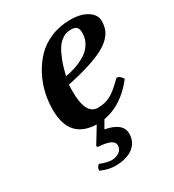

<svg xmlns="http://www.w3.org/2000/svg" viewBox="-159 -532 752 829"><g transform="rotate(-30 217.0 -117.0)"><path d="M335.9 -363.8Q335.9 -384.8 327.1 -392.8Q318.4 -400.9 299.8 -400.9Q286.1 -400.9 274.9 -397.5Q263.7 -394 250.2 -383.5Q236.8 -373 225.6 -355.5Q214.4 -337.9 202.6 -307.9Q190.9 -277.8 181.2 -236.8Q206.5 -240.7 231.2 -249Q255.9 -257.3 280.5 -271.7Q305.2 -286.1 320.6 -310.1Q335.9 -334 335.9 -363.8ZM143.1 89.8 191.9 9.8Q59.1 5.9 59.1 -139.2Q59.1 -179.7 68.1 -220.5Q77.1 -261.2 97.7 -300.8Q118.2 -340.3 147.5 -370.8Q176.8 -401.4 220.9 -420.2Q265.1 -439 317.9 -439Q370.6 -439 402.3 -418.5Q434.1 -397.9 434.1 -367.2Q434.1 -344.7 428 -326.9Q421.9 -309.1 404.8 -290.8Q387.7 -272.5 359.1 -257.3Q330.6 -242.2 284.2 -227.3Q237.8 -212.4 173.8 -199.2Q172.9 -191.4 172.9 -165Q172.9 -49.8 232.9 -49.8Q269 -49.8 296.4 -64.5Q323.7 -79.1 366.2 -122.1Q375 -122.1 383.1 -115.5Q391.1 -108.9 395 -100.1Q324.7 -9.3 231.9 6.8L210 44.9Q293.9 60.5 293.9 113.8Q293.9 156.2 261.7 180.7Q229.5 205.1 172.9 205.1Q138.2 205.1 101.1 188Q102.5 168.9 115.2 162.1Q149.9 175.8 170.9 175.8Q192.9 175.8 209.5 164.6Q226.1 153.3 226.1 132.8Q226.1 100.6 147.9 96.2Z"/></g></svg>

Font: Common Serif SemiBold
Style: Italic
Weight: 600
Italic angle: -12°
Designer: Philipp H. Poll, Khaled Hosny
Foundry: Stefan Peev, Context Ltd.
Version: Version 1.026